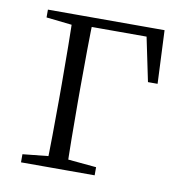

<svg xmlns="http://www.w3.org/2000/svg" viewBox="-64 -569 603 629"><g transform="rotate(10 238.0 -254.0)"><path d="M130 0H198C196 -48 195 -158 195 -226V-275C195 -349 196 -460 198 -508H130C132 -460 133 -349 133 -275V-226C133 -158 132 -48 130 0ZM163 -477H405L374 -504L410 -331H442L434 -508H163ZM46 0H291V-27L173 -38H153L46 -27ZM46 -482 155 -470H163V-508H46Z"/></g></svg>

Font: Source Han Serif TW VF
Style: Regular
Weight: 250
Designer: Ryoko NISHIZUKA 西塚涼子 (kana & ideographs); Frank Grießhammer (Latin, Greek & Cyrillic); Wenlong ZHANG 张文龙 (bopomofo); San
Foundry: Adobe
Version: Version 2.002;hotconv 1.1.0;makeotfexe 2.6.0